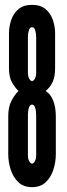

<svg xmlns="http://www.w3.org/2000/svg" viewBox="-20 -763 274 791"><path d="M112 8Q76.5 8 55 -13Q33.5 -34 23.8 -65.2Q14 -96.5 14 -127V-283Q14 -322 26.5 -346.5Q39 -371 56 -388Q39 -405.5 28 -426.2Q17 -447 17 -483V-625Q17 -653.5 26.2 -680.8Q35.5 -708 56.2 -725.5Q77 -743 112 -743Q147 -743 167.8 -725.5Q188.5 -708 197.8 -681Q207 -654 207 -625V-483Q207 -447 197.2 -425.8Q187.5 -404.5 168 -388Q187.5 -377 198.8 -349.5Q210 -322 210 -283V-127Q210 -96 200.2 -64.8Q190.5 -33.5 169 -12.8Q147.5 8 112 8ZM112 -89Q118 -89 123.5 -98.5Q129 -108 129 -122Q129 -141.5 129 -161Q129 -180.5 129 -200Q129 -222.5 129 -245Q129 -267.5 129 -290Q129 -306 125 -319Q121 -332 112 -332Q103 -332 99 -319Q95 -306 95 -290Q95 -267.5 95 -245Q95 -222.5 95 -200Q95 -180.5 95 -161Q95 -141.5 95 -122Q95 -108 100.5 -98.5Q106 -89 112 -89ZM112 -429Q118 -429 123.5 -438.5Q129 -448 129 -462Q129 -479 129 -496Q129 -513 129 -530Q129 -550 129 -570Q129 -590 129 -610Q129 -626 125 -638.5Q121 -651 112 -651Q103 -651 99 -638.5Q95 -626 95 -610Q95 -590 95 -570Q95 -550 95 -530Q95 -513 95 -496Q95 -479 95 -462Q95 -448 100.5 -438.5Q106 -429 112 -429Z"/></svg>

Font: League Gothic Condensed
Style: Regular
Weight: 400
Width: 3
Designer: The League of Moveable Type
Version: Version 2.001